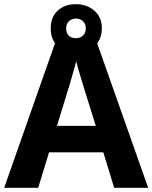

<svg xmlns="http://www.w3.org/2000/svg" viewBox="-20 -900 730 920"><path d="M527 0 475 -170H215L163 0H0L252 -717H437L690 0ZM387 -463Q382 -480 374 -506Q366 -532 358 -559Q350 -586 345 -606Q340 -586 331.5 -556.5Q323 -527 315.5 -500.5Q308 -474 304 -463L253 -297H439ZM344 -648Q290 -648 256.5 -679Q223 -710 223 -764Q223 -818 256.5 -849Q290 -880 344 -880Q396 -880 432 -849Q468 -818 468 -765Q468 -710 432.5 -679Q397 -648 344 -648ZM344 -717Q364 -717 377.5 -729.5Q391 -742 391 -764Q391 -786 377.5 -798.5Q364 -811 344 -811Q324 -811 310.5 -798.5Q297 -786 297 -764Q297 -742 309 -729.5Q321 -717 344 -717Z"/></svg>

Font: Noto Sans Nag Mundari
Style: Bold
Weight: 700
Version: Version 1.000